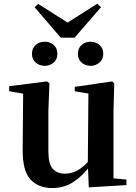

<svg xmlns="http://www.w3.org/2000/svg" viewBox="-20 -974 718 1011"><path d="M215.8 -627.3Q188.5 -627.3 168.5 -644Q148.4 -660.8 148.4 -690Q148.4 -721 168.5 -737.7Q188.5 -754.4 215.8 -754.4Q241.8 -754.4 262 -737.7Q282.2 -721 282.2 -690Q282.2 -660.8 262 -644Q241.8 -627.3 215.8 -627.3ZM456.9 -627.3Q430.1 -627.3 410.2 -644Q390.2 -660.8 390.2 -690Q390.2 -721 410.2 -737.7Q430.1 -754.4 456.9 -754.4Q482.9 -754.4 503.3 -737.7Q523.8 -721 523.8 -690Q523.8 -660.8 503.3 -644Q482.9 -627.3 456.9 -627.3ZM180.7 -953.6 372.2 -832.1H299.7L492.2 -954.4L512.1 -936.5L372.7 -775.6H299.9L162.5 -935.7ZM255.7 16.2Q182.1 16.2 140.2 -29.3Q98.3 -74.7 99.3 -187.9L102 -497.7L132 -475.4L28.4 -493.5V-520.2L228 -545.4L240.2 -534.8L234.7 -388.7V-177.8Q234.7 -111 257.7 -85.3Q280.7 -59.5 321.8 -59.5Q364.7 -59.5 402.5 -85.8Q440.3 -112.1 469.6 -153.8L503.2 -103H456Q418.4 -51 368.8 -17.4Q319.2 16.2 255.7 16.2ZM447.6 12.4 442.4 -109.4V-111.9L445.6 -481.6L373.7 -493.2V-516.6L570.9 -545.4L581.6 -534.8L577.6 -388.7V-35L645.6 -28.5V0.7Z"/></svg>

Font: Noto Serif KR ExtraLight
Style: Regular
Weight: 200
Designer: Ryoko NISHIZUKA 西塚涼子 (kana & ideographs); Frank Grießhammer (Latin, Greek & Cyrillic); Wenlong ZHANG 张文龙 (bopomofo); San
Foundry: Adobe
Version: Version 2.002-H1;hotconv 1.1.0;makeotfexe 2.6.0